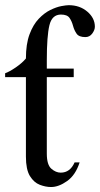

<svg xmlns="http://www.w3.org/2000/svg" viewBox="-22 -715 390 749"><path d="M348.1 -610.8Q348.1 -598.1 337.9 -584.2Q327.6 -570.3 311 -570.3Q286.1 -570.3 276.9 -583.5Q267.6 -596.7 262.9 -614.3Q258.3 -631.8 249.3 -645Q240.2 -658.2 215.8 -658.2Q180.7 -658.2 170.7 -616.2Q160.6 -574.2 160.6 -479.5V-447.3H265.6V-414.1H160.6V-115.7Q160.6 -72.3 178.2 -56.9Q195.8 -41.5 214.8 -41.5Q251.5 -41.5 269 -81.5H288.6Q272.9 -32.2 240 -8.8Q207 14.6 177.2 14.6Q156.2 14.6 133.3 5.9Q110.4 -2.9 94.7 -28.3Q79.1 -53.7 79.1 -104V-414.1H-2V-429.2Q14.6 -435.1 39.3 -451.9Q64 -468.8 79.1 -486.8Q79.1 -543.5 93.3 -581.3Q107.4 -619.1 129.2 -641.8Q150.9 -664.6 174.3 -676Q197.8 -687.5 217.3 -691.2Q236.8 -694.8 246.1 -694.8Q289.1 -694.8 318.6 -669.7Q348.1 -644.5 348.1 -610.8Z"/></svg>

Font: BabelStone Roman
Style: Regular
Weight: 400
Designer: Walt Agee, Victor Gaultney, Peter Martin, Debbi Hosken, Becca Hirsbrunner (SIL); Andrew West (BabelStone)
Foundry: BabelStone
Version: Version 16.000